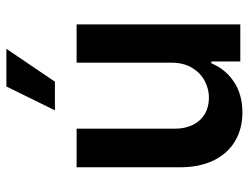

<svg xmlns="http://www.w3.org/2000/svg" viewBox="-112 -686 805 622"><g transform="rotate(-90 291.0 -375.5)"><path d="M398.4 -530.3H522.5V0H402.3V-93.8H396.5Q377.4 -47.9 336.2 -20.5Q294.9 6.8 237.3 6.8Q185.1 6.8 145 -16.6Q105 -40 82.5 -85Q60.1 -129.9 59.6 -192.4V-530.3H184.6V-211.9Q184.6 -178.7 197 -153.6Q209.5 -128.4 232.2 -115Q254.9 -101.6 285.2 -101.6Q313.5 -101.6 339.6 -115.5Q365.7 -129.4 382.1 -156.7Q398.4 -184.1 398.4 -222.7ZM321.3 -757.8H443.4L336.9 -600.6H244.1Z"/></g></svg>

Font: WEMIX Pretendard SemiBold
Style: Regular
Weight: 600
Designer: Base glyphs from Inter by Rasmus Andersson; Hangeul glyphs from Noto Sans CJK(Source Han Sans) by Jang Soo-young and Kan
Foundry: Kil Hyung-jin
Version: Version 1.000